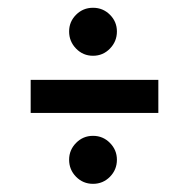

<svg xmlns="http://www.w3.org/2000/svg" viewBox="-20 -546 490 482"><path d="M153.5 -467Q153.5 -491.5 171 -509Q188.5 -526.5 213.5 -526.5Q238.5 -526.5 256 -509Q273.5 -491.5 273.5 -467Q273.5 -442 256 -424Q238.5 -406 213.5 -406Q188.5 -406 171 -424Q153.5 -442 153.5 -467ZM57 -345.5H377.5V-262.5H57ZM153.5 -145Q153.5 -169.5 171 -187.2Q188.5 -205 213.5 -205Q238.5 -205 256 -187.2Q273.5 -169.5 273.5 -145Q273.5 -120 256 -102.2Q238.5 -84.5 213.5 -84.5Q188.5 -84.5 171 -102.2Q153.5 -120 153.5 -145Z"/></svg>

Font: League Mono Condensed Medium
Style: Regular
Weight: 500
Width: 1
Designer: Tyler Finck
Foundry: The League of Moveable Type / Tyler Finck
Version: Version 2.210